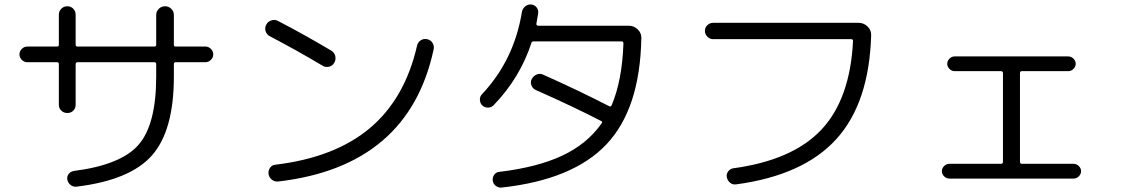

<svg xmlns="http://www.w3.org/2000/svg" viewBox="-20 -805 5040 858"><path d="M102 -527Q88 -527 77.5 -537.5Q67 -548 67 -562Q67 -576 77.5 -586.5Q88 -597 102 -597H235Q243 -597 243 -605V-739Q243 -755 254 -766Q265 -777 281 -777Q297 -777 307.5 -766Q318 -755 318 -739V-605Q318 -597 327 -597H670Q678 -597 678 -605V-738Q678 -754 689.5 -765.5Q701 -777 718 -777Q734 -777 745.5 -765.5Q757 -754 757 -738V-605Q757 -597 765 -597H898Q912 -597 922.5 -586.5Q933 -576 933 -562Q933 -548 922.5 -537.5Q912 -527 898 -527H765Q757 -527 757 -518V-463Q757 -222 659.5 -111Q562 0 323 29Q308 31 296 22Q284 13 281 -2Q278 -16 287 -27.5Q296 -39 310 -41Q521 -68 599.5 -158.5Q678 -249 678 -463V-518Q678 -527 670 -527H327Q318 -527 318 -518V-337Q318 -321 307.5 -310.5Q297 -300 281 -300Q265 -300 254 -310.5Q243 -321 243 -337V-518Q243 -527 235 -527Z M1186 -643Q1172 -650 1167 -665.5Q1162 -681 1170 -695Q1177 -709 1193 -714Q1209 -719 1223 -711Q1335 -653 1460 -579Q1474 -571 1478 -555Q1482 -539 1474 -525Q1466 -511 1451 -507Q1436 -503 1422 -511Q1310 -578 1186 -643ZM1888 -630Q1904 -627 1912.5 -614Q1921 -601 1918 -585Q1806 -62 1224 6Q1208 8 1195 -2Q1182 -12 1180 -28Q1178 -43 1187 -55.5Q1196 -68 1211 -69Q1477 -101 1633.5 -233Q1790 -365 1844 -602Q1848 -617 1860.5 -625Q1873 -633 1888 -630Z M2186 -335Q2175 -324 2160.5 -324Q2146 -324 2135 -334Q2125 -344 2124.5 -359Q2124 -374 2134 -384Q2277 -536 2312 -750Q2314 -765 2326 -775.5Q2338 -786 2353 -785Q2368 -784 2377.5 -772.5Q2387 -761 2385 -746Q2383 -733 2377 -699Q2376 -696 2378.5 -693Q2381 -690 2384 -690H2790Q2813 -690 2830 -673.5Q2847 -657 2846 -634Q2840 -319 2690.5 -160.5Q2541 -2 2223 33Q2208 35 2196 26Q2184 17 2182 2Q2180 -12 2188.5 -24Q2197 -36 2211 -37Q2380 -57 2491.5 -109Q2603 -161 2668 -253Q2674 -261 2667 -264Q2545 -327 2374 -403Q2360 -409 2354.5 -424.5Q2349 -440 2357 -453Q2365 -467 2379.5 -472.5Q2394 -478 2408 -471Q2567 -400 2703 -330Q2709 -327 2713 -334Q2760 -444 2766 -611Q2766 -620 2758 -620H2368H2365Q2356 -620 2355 -614Q2304 -457 2186 -335Z M3167 -630Q3152 -630 3141 -641Q3130 -652 3130 -667Q3130 -682 3141 -692.5Q3152 -703 3167 -703H3817Q3840 -703 3857 -686.5Q3874 -670 3873 -647Q3864 -344 3716.5 -182.5Q3569 -21 3269 19Q3254 21 3242.5 11.5Q3231 2 3228 -13Q3225 -27 3234 -39Q3243 -51 3257 -53Q3522 -89 3650.5 -225.5Q3779 -362 3792 -622Q3792 -630 3783 -630Z M4223 -7Q4209 -7 4199 -17Q4189 -27 4189 -40Q4189 -53 4199 -63Q4209 -73 4223 -73H4453Q4462 -73 4462 -82V-478Q4462 -487 4453 -487H4247Q4233 -487 4223 -497Q4213 -507 4213 -520Q4213 -533 4223 -543Q4233 -553 4247 -553H4753Q4767 -553 4777 -543Q4787 -533 4787 -520Q4787 -507 4777 -497Q4767 -487 4753 -487H4546Q4538 -487 4538 -478V-82Q4538 -73 4546 -73H4777Q4791 -73 4801 -63Q4811 -53 4811 -40Q4811 -27 4801 -17Q4791 -7 4777 -7Z"/></svg>

Font: Rounded Mplus 1c
Style: Regular
Weight: 400
Version: Version 1.059.20150529